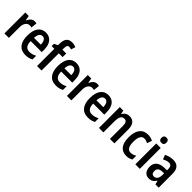

<svg xmlns="http://www.w3.org/2000/svg" viewBox="304 -2143 3532 3532"><g transform="rotate(45 2070.0 -377.5)"><path d="M302 -553C245 -553 202 -507 177 -451H171L155 -543H65V0H181V-280C181 -376 228 -435 290 -435C310 -435 326 -432 339 -428L352 -546C335 -551 318 -553 302 -553Z M597 -552C465 -552 390 -452 390 -268C390 -96 465 10 615 10C676 10 724 -1 769 -27V-123C721 -96 679 -84 628 -84C548 -84 508 -137 506 -242H794V-308C794 -456 724 -552 597 -552ZM599 -462C656 -462 684 -406 684 -327H507C512 -419 545 -462 599 -462Z M1130 -449V-543H1031V-572C1031 -643 1045 -669 1082 -669C1102 -669 1121 -664 1140 -658L1167 -745C1131 -758 1101 -765 1063 -765C958 -765 915 -702 915 -567V-544L844 -509V-449H914V0H1031V-449Z M1390 -552C1258 -552 1183 -452 1183 -268C1183 -96 1258 10 1408 10C1469 10 1517 -1 1562 -27V-123C1514 -96 1472 -84 1421 -84C1341 -84 1301 -137 1299 -242H1587V-308C1587 -456 1517 -552 1390 -552ZM1392 -462C1449 -462 1477 -406 1477 -327H1300C1305 -419 1338 -462 1392 -462Z M1928 -553C1871 -553 1828 -507 1803 -451H1797L1781 -543H1691V0H1807V-280C1807 -376 1854 -435 1916 -435C1936 -435 1952 -432 1965 -428L1978 -546C1961 -551 1944 -553 1928 -553Z M2223 -552C2091 -552 2016 -452 2016 -268C2016 -96 2091 10 2241 10C2302 10 2350 -1 2395 -27V-123C2347 -96 2305 -84 2254 -84C2174 -84 2134 -137 2132 -242H2420V-308C2420 -456 2350 -552 2223 -552ZM2225 -462C2282 -462 2310 -406 2310 -327H2133C2138 -419 2171 -462 2225 -462Z M2771 -553C2711 -553 2663 -524 2636 -471H2630L2615 -543H2524V0H2640V-268C2640 -397 2665 -452 2738 -452C2790 -452 2810 -411 2810 -331V0H2926V-360C2926 -490 2870 -553 2771 -553Z M3245 10C3292 10 3336 -3 3371 -26V-124C3335 -102 3296 -89 3255 -89C3186 -89 3150 -149 3150 -269C3150 -390 3186 -454 3254 -454C3285 -454 3317 -444 3348 -428L3381 -521C3346 -541 3301 -553 3249 -553C3108 -553 3031 -447 3031 -268C3031 -79 3107 10 3245 10Z M3530 -753C3489 -753 3465 -731 3465 -685C3465 -640 3490 -618 3530 -618C3570 -618 3594 -640 3594 -685C3594 -731 3571 -753 3530 -753ZM3588 -543H3471V0H3588Z M3908 -553C3841 -553 3782 -536 3733 -508L3767 -423C3811 -447 3851 -461 3888 -461C3937 -461 3962 -430 3962 -361V-335L3889 -332C3757 -327 3687 -268 3687 -157C3687 -62 3734 10 3825 10C3894 10 3934 -17 3970 -74H3973L3993 0H4078V-363C4078 -488 4021 -553 3908 -553ZM3913 -255 3962 -258V-208C3962 -128 3923 -82 3868 -82C3829 -82 3805 -107 3805 -161C3805 -220 3837 -252 3913 -255Z"/></g></svg>

Font: Noto Sans Ethiopic Cond SemBd
Style: Regular
Weight: 600
Width: 3
Designer: Monotype Design Team
Foundry: Monotype Imaging Inc.
Version: Version 2.102